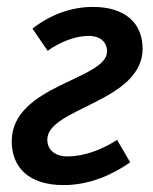

<svg xmlns="http://www.w3.org/2000/svg" viewBox="-20 -524 443 556"><path d="M164 12C241 12 307 -19 357 -54L319 -119C275 -90 222 -71 176 -71C138 -71 117 -91 117 -120C117 -211 393 -229 393 -383C393 -459 340 -504 249 -504C185 -504 123 -480 74 -441L118 -377C155 -403 198 -420 237 -420C272 -420 290 -401 290 -375C290 -293 14 -278 14 -115C14 -37 66 12 164 12Z"/></svg>

Font: Source Sans Pro Semibold
Style: Italic
Weight: 600
Italic angle: -11°
Designer: Paul D. Hunt
Foundry: Adobe Systems Incorporated
Version: Version 3.006;hotconv 1.0.111;makeotfexe 2.5.65597